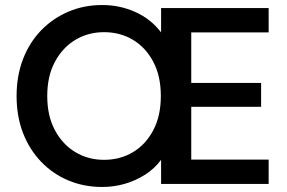

<svg xmlns="http://www.w3.org/2000/svg" viewBox="-20 -732 1143 764"><path d="M387 12Q314 12 252 -14Q190 -40 143.5 -88.5Q97 -137 71.5 -203Q46 -269 46 -350Q46 -430 71.5 -496.5Q97 -563 143.5 -611Q190 -659 252 -685.5Q314 -712 387 -712Q457 -712 519 -684Q581 -656 621 -603V-700H1049V-603H741V-402H1019V-307H741V-97H1049V0H621V-96Q595 -61 557.5 -37Q520 -13 476.5 -0.5Q433 12 387 12ZM394 -96Q458 -96 509 -126.5Q560 -157 590 -214Q620 -271 620 -350Q620 -429 590 -486Q560 -543 509 -573.5Q458 -604 394 -604Q331 -604 280 -573.5Q229 -543 198.5 -486Q168 -429 168 -350Q168 -271 198.5 -214Q229 -157 280 -126.5Q331 -96 394 -96Z"/></svg>

Font: DM Sans 16pt SemiBold
Style: Regular
Weight: 600
Version: Version 4.004;gftools[0.9.30]